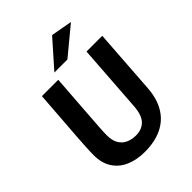

<svg xmlns="http://www.w3.org/2000/svg" viewBox="-232 -935 1072 1072"><g transform="rotate(-45 304.0 -399.0)"><path d="M276.2 14.9Q212.7 14.9 164.2 -6.3Q115.7 -27.5 88.4 -69.7Q61 -112 61 -173.7Q61 -186.7 61.5 -201.2Q62 -215.6 63.2 -240.2Q64.5 -264.9 67.7 -309.8Q70.9 -354.7 76.4 -427.8Q81.9 -501 89.9 -612H219Q212 -512.2 206.9 -444.5Q201.9 -376.8 198.9 -333.5Q195.9 -290.2 194.1 -264.9Q192.4 -239.7 191.9 -225.5Q191.4 -211.4 191.4 -200.7Q191.4 -159.4 206.9 -133.7Q222.5 -108 248.7 -96.5Q274.9 -85.1 306.3 -85.1Q353.5 -85.1 381.6 -114.3Q409.6 -143.4 413.9 -211.1L442.1 -612H566.4L539.4 -225.7Q534.4 -149.7 503 -95.7Q471.6 -41.7 414.6 -13.4Q357.6 14.9 276.2 14.9ZM232.2 -655.9 371.2 -812.9 497.3 -790.1 335.2 -655.9Z"/></g></svg>

Font: Ancizar Sans Thin
Style: Italic
Weight: 100
Italic angle: -4°
Designer: Cesar Puertas, Viviana Monsalve, Julian Moncada, Julian Prieto, Jose Castro, Mariel Hernandez, Felipe Aragon, Sara Alarc
Version: Version 8.100